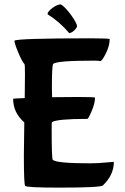

<svg xmlns="http://www.w3.org/2000/svg" viewBox="-20 -839 570 877"><path d="M197 -774Q197 -786 220 -803Q242 -819 258 -819Q277 -808 305 -770Q332 -732 332 -719Q330 -710 318 -699Q305 -688 296 -688Q252 -740 197 -774ZM332 -396Q414 -396 414 -393Q414 -367 398 -330Q383 -295 379 -296Q240 -296 217 -281Q216 -280 216 -250Q216 -114 221 -109Q237 -93 393 -93Q429 -93 467 -97Q505 -100 498 -100Q500 -100 500 -99Q500 -40 450 8Q440 18 252 18Q101 18 95 10Q89 5 89 -131Q89 -178 91 -280Q40 -324 40 -388Q40 -389 93 -391L94 -499Q94 -542 92 -546Q81 -557 63 -600Q46 -641 46 -653Q57 -664 397 -664Q481 -664 481 -660Q481 -629 462 -592Q445 -559 438 -560Q432 -562 408 -562Q238 -562 223 -547Q217 -541 217 -437Q217 -413 218 -395Q258 -396 332 -396Z"/></svg>

Font: Bubblegum Sans
Style: Regular
Weight: 400
Designer: Angel Koziupa and Alejandro Paul
Foundry: Angel Koziupa and Alejandro Paul
Version: Version 1.001